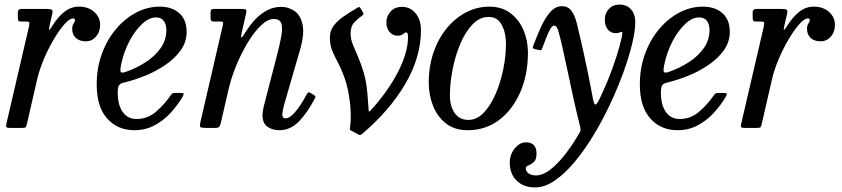

<svg xmlns="http://www.w3.org/2000/svg" viewBox="-20 -559 3680 839"><path d="M76.5 -520H183Q200.5 -520 206 -516.5Q211.5 -513 208.5 -499L197 -449Q192 -428 195 -428.5Q198 -429 210 -448Q233 -485 261.5 -507.5Q290 -530 325.5 -530Q366 -530 391.8 -506.8Q417.5 -483.5 417.5 -451Q417.5 -419.5 399.5 -399Q381.5 -378.5 355.5 -378.5Q327 -378.5 311.2 -393.2Q295.5 -408 295.5 -433Q295.5 -447.5 301.5 -456Q307.5 -464.5 307.5 -471Q307.5 -478.5 299 -478.5Q284.5 -478.5 262.2 -453.8Q240 -429 216 -388.8Q192 -348.5 171.8 -301Q151.5 -253.5 141.5 -208.5L97.5 -17Q94.5 -5.5 92 -2.8Q89.5 0 75 0H24Q8.5 0 7 -5Q5.5 -10 8.5 -21L106.5 -442.5Q109.5 -458 107.8 -461.5Q106 -465 91 -465H72.5Q62 -465 60 -469.2Q58 -473.5 58 -486V-505.5Q58 -520 76.5 -520Z M402.5 -190Q402.5 -262 425.2 -324Q448 -386 487 -432.2Q526 -478.5 575.2 -504.2Q624.5 -530 678 -530Q730.5 -530 763 -501.8Q795.5 -473.5 795.5 -419.5Q795.5 -375.5 769.8 -339.5Q744 -303.5 703 -275.5Q662 -247.5 614.5 -228.2Q567 -209 523 -198.5Q506.5 -195 500.5 -187Q494.5 -179 494.5 -155Q494.5 -99.5 516.5 -69.2Q538.5 -39 576.5 -39Q625.5 -39 662.8 -71.8Q700 -104.5 727 -144Q731 -150 735.2 -151.5Q739.5 -153 750.5 -153H765Q779 -153 781.8 -150.2Q784.5 -147.5 778 -136Q756 -99 725.2 -65.5Q694.5 -32 654.8 -11Q615 10 567 10Q494 10 448.2 -41.2Q402.5 -92.5 402.5 -190ZM527 -244Q572.5 -259.5 613.8 -285.5Q655 -311.5 680.8 -347Q706.5 -382.5 707 -427Q707 -453 695.5 -468Q684 -483 661 -483Q631.5 -483 600.8 -454.2Q570 -425.5 545.5 -379Q521 -332.5 509.5 -278Q505 -258 506.5 -248Q508 -238 527 -244Z M918 -520H1033Q1052 -520 1055.2 -516.5Q1058.5 -513 1055 -498.5L1037 -419.5Q1031 -395 1034.5 -394.8Q1038 -394.5 1053.5 -419.5Q1086 -472 1125.5 -500.5Q1165 -529 1208 -529Q1241 -529 1267.2 -510.8Q1293.5 -492.5 1302.2 -451.2Q1311 -410 1291 -341L1220 -96Q1218 -89 1215.8 -76.2Q1213.5 -63.5 1213.5 -60Q1213.5 -52.5 1216.2 -47.2Q1219 -42 1228 -42Q1247 -42 1271.5 -71.5Q1296 -101 1317.5 -142Q1322 -150 1325.5 -153.8Q1329 -157.5 1336 -153.5L1349 -145.5Q1355 -142 1357.5 -139.2Q1360 -136.5 1356 -129Q1323 -66 1286 -28Q1249 10 1200 10Q1170.5 10 1148.8 -5.2Q1127 -20.5 1127 -56.5Q1127 -62 1128.5 -73Q1130 -84 1132 -92L1193.5 -330Q1204.5 -372.5 1210 -405.5Q1215.5 -438.5 1209 -457.2Q1202.5 -476 1176.5 -476Q1149.5 -476 1119.8 -447.2Q1090 -418.5 1062 -372Q1034 -325.5 1012 -271.8Q990 -218 978.5 -167.5L945.5 -24.5Q943 -13 939.2 -6.5Q935.5 0 920 0H881Q859.5 0 855.8 -3.8Q852 -7.5 855.5 -24.5L953.5 -447.5Q956.5 -460.5 953.5 -462.8Q950.5 -465 940 -465H917Q904.5 -465 902.2 -469.5Q900 -474 900 -486.5V-500.5Q900 -513 903 -516.5Q906 -520 918 -520Z M1716.5 -403Q1696 -403 1681.8 -419.8Q1667.5 -436.5 1668.5 -465Q1669 -487.5 1686.5 -508.2Q1704 -529 1737.5 -529Q1773 -529 1796.2 -500.8Q1819.5 -472.5 1819.5 -426.5Q1819.5 -309 1750.8 -192Q1682 -75 1562.5 26Q1556 32 1552 31Q1548 30 1540.5 25.5L1513.5 11.5Q1508.5 8.5 1508.8 5.2Q1509 2 1510 -6Q1513 -25.5 1512.8 -51.8Q1512.5 -78 1510 -105Q1502 -171.5 1487.5 -213.2Q1473 -255 1457.8 -283.2Q1442.5 -311.5 1432 -336.8Q1421.5 -362 1421.5 -395.5Q1421.5 -424.5 1438 -446.5Q1454.5 -468.5 1481 -486.8Q1507.5 -505 1538 -523Q1547.5 -529 1550.2 -528.2Q1553 -527.5 1558.5 -518L1563 -510Q1567 -502.5 1568.5 -499.5Q1570 -496.5 1562.5 -491Q1547.5 -480.5 1529.8 -462.8Q1512 -445 1512 -413Q1512 -389.5 1521.5 -365.2Q1531 -341 1544.2 -311.2Q1557.5 -281.5 1569.2 -242.2Q1581 -203 1585.5 -149.5Q1587 -133 1588.2 -114.8Q1589.5 -96.5 1590.5 -83.5Q1590.5 -75 1592 -72.2Q1593.5 -69.5 1600.5 -77.5Q1674.5 -158.5 1718.8 -244Q1763 -329.5 1763 -399Q1763 -417.5 1754.5 -417.5Q1750 -417.5 1741.5 -410.2Q1733 -403 1716.5 -403Z M1853.5 -197.5Q1853.5 -270 1874.8 -331Q1896 -392 1933 -436.5Q1970 -481 2017.8 -505.5Q2065.5 -530 2118.5 -530Q2173.5 -530 2211 -501.2Q2248.5 -472.5 2267.8 -426.8Q2287 -381 2287 -329.5Q2287 -232.5 2253.2 -155.5Q2219.5 -78.5 2160.2 -34.2Q2101 10 2024 10Q1966 10 1928.2 -20Q1890.5 -50 1872 -97.5Q1853.5 -145 1853.5 -197.5ZM1946 -142.5Q1946 -94.5 1967 -64.8Q1988 -35 2027 -35Q2063.5 -35 2093.8 -66.5Q2124 -98 2145.8 -148.5Q2167.5 -199 2179.2 -257Q2191 -315 2191 -367.5Q2191 -415.5 2172.5 -450.2Q2154 -485 2115.5 -485Q2076 -485 2044.5 -452Q2013 -419 1991 -366.5Q1969 -314 1957.5 -254.5Q1946 -195 1946 -142.5Z M2671.5 -414Q2649 -414 2635.8 -430.2Q2622.5 -446.5 2623 -475Q2623 -501 2640.8 -520Q2658.5 -539 2687 -539Q2719 -539 2737.5 -518Q2756 -497 2756 -462.5Q2756 -424.5 2742.2 -367.2Q2728.5 -310 2703.8 -242Q2679 -174 2646 -103.8Q2613 -33.5 2573.8 31.5Q2534.5 96.5 2491.5 148Q2448.5 199.5 2404.5 229.8Q2360.5 260 2318.5 260Q2268 260 2237.8 230.5Q2207.5 201 2207.5 151Q2207.5 116.5 2229.2 89.8Q2251 63 2278 63Q2324.5 63 2324.5 112Q2324.5 138.5 2312.8 149Q2301 159.5 2289.2 163.8Q2277.5 168 2277.5 176Q2277.5 189 2289 198.2Q2300.5 207.5 2323 207.5Q2350 207.5 2380.8 185Q2411.5 162.5 2443 123.8Q2474.5 85 2503 37Q2510.5 25 2513.8 19Q2517 13 2516.8 6Q2516.5 -1 2512.5 -16.5Q2499 -69.5 2485.5 -130.8Q2472 -192 2459.8 -250.8Q2447.5 -309.5 2437 -355.5Q2426.5 -401.5 2419.5 -424.5Q2417 -432.5 2413 -439.8Q2409 -447 2401.5 -447Q2393.5 -447 2385 -432.8Q2376.5 -418.5 2368 -396.8Q2359.5 -375 2351.5 -353.5Q2348 -344 2345.5 -341Q2343 -338 2334.5 -340.5L2320.5 -343.5Q2307.5 -346.5 2308.2 -351.2Q2309 -356 2313.5 -368Q2328 -406 2345.2 -443.8Q2362.5 -481.5 2384.8 -506.8Q2407 -532 2436 -532Q2461.5 -532 2476.5 -512.5Q2491.5 -493 2500.5 -457.5Q2514 -402.5 2533.2 -315.5Q2552.5 -228.5 2570.5 -130Q2576 -100.5 2582.5 -102.2Q2589 -104 2599.5 -126Q2632.5 -195 2654.8 -256.5Q2677 -318 2688.2 -360.5Q2699.5 -403 2699.5 -414Q2699.5 -420 2696 -420Q2693.5 -420 2687.8 -417Q2682 -414 2671.5 -414Z M2776 -190Q2776 -262 2798.8 -324Q2821.5 -386 2860.5 -432.2Q2899.5 -478.5 2948.8 -504.2Q2998 -530 3051.5 -530Q3104 -530 3136.5 -501.8Q3169 -473.5 3169 -419.5Q3169 -375.5 3143.2 -339.5Q3117.5 -303.5 3076.5 -275.5Q3035.5 -247.5 2988 -228.2Q2940.5 -209 2896.5 -198.5Q2880 -195 2874 -187Q2868 -179 2868 -155Q2868 -99.5 2890 -69.2Q2912 -39 2950 -39Q2999 -39 3036.2 -71.8Q3073.5 -104.5 3100.5 -144Q3104.5 -150 3108.8 -151.5Q3113 -153 3124 -153H3138.5Q3152.5 -153 3155.2 -150.2Q3158 -147.5 3151.5 -136Q3129.5 -99 3098.8 -65.5Q3068 -32 3028.2 -11Q2988.5 10 2940.5 10Q2867.5 10 2821.8 -41.2Q2776 -92.5 2776 -190ZM2900.5 -244Q2946 -259.5 2987.2 -285.5Q3028.5 -311.5 3054.2 -347Q3080 -382.5 3080.5 -427Q3080.5 -453 3069 -468Q3057.5 -483 3034.5 -483Q3005 -483 2974.2 -454.2Q2943.5 -425.5 2919 -379Q2894.5 -332.5 2883 -278Q2878.5 -258 2880 -248Q2881.5 -238 2900.5 -244Z M3287.5 -520H3394Q3411.5 -520 3417 -516.5Q3422.5 -513 3419.5 -499L3408 -449Q3403 -428 3406 -428.5Q3409 -429 3421 -448Q3444 -485 3472.5 -507.5Q3501 -530 3536.5 -530Q3577 -530 3602.8 -506.8Q3628.5 -483.5 3628.5 -451Q3628.5 -419.5 3610.5 -399Q3592.5 -378.5 3566.5 -378.5Q3538 -378.5 3522.2 -393.2Q3506.5 -408 3506.5 -433Q3506.5 -447.5 3512.5 -456Q3518.5 -464.5 3518.5 -471Q3518.5 -478.5 3510 -478.5Q3495.5 -478.5 3473.2 -453.8Q3451 -429 3427 -388.8Q3403 -348.5 3382.8 -301Q3362.5 -253.5 3352.5 -208.5L3308.5 -17Q3305.5 -5.5 3303 -2.8Q3300.5 0 3286 0H3235Q3219.5 0 3218 -5Q3216.5 -10 3219.5 -21L3317.5 -442.5Q3320.5 -458 3318.8 -461.5Q3317 -465 3302 -465H3283.5Q3273 -465 3271 -469.2Q3269 -473.5 3269 -486V-505.5Q3269 -520 3287.5 -520Z"/></svg>

Font: Besley* Narrow
Style: Italic
Weight: 400
Width: 4
Italic angle: -13°
Designer: Owen Earl
Foundry: indestructible type*
Version: Version 3.000; ttfautohint (v1.8.3)